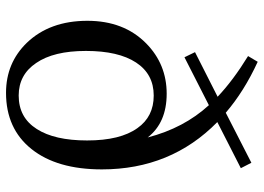

<svg xmlns="http://www.w3.org/2000/svg" viewBox="-139 -722 875 637"><g transform="rotate(90 298.5 -403.5)"><path d="M288 14Q189 14 122 -55Q49 -131 49 -256Q49 -377 124 -451Q193 -519 291 -519Q387 -519 436 -456Q405 -576 329 -659L170 -578L153 -613L301 -688Q246 -740 166 -789L185 -821Q283 -776 354 -715L520 -800L538 -765L385 -687Q542 -533 542 -304Q542 -155 474.5 -70.5Q407 14 288 14ZM297 -28Q370 -28 408 -88Q446 -147 446 -255Q446 -365 405 -422Q367 -476 297 -476Q226 -476 187.5 -417.5Q149 -359 149 -251Q149 -144 189 -86Q228 -28 297 -28Z"/></g></svg>

Font: GenRyuMin TW M
Style: Regular
Weight: 500
Version: Version 1.501;PS 1;hotconv 16.6.51;makeotf.lib2.5.65220